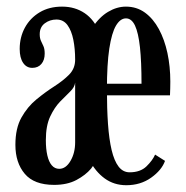

<svg xmlns="http://www.w3.org/2000/svg" viewBox="-20 -549 563 580"><path d="M143.5 9.5Q83 9.5 54.8 -24Q26.5 -57.5 26.5 -111.5Q26.5 -161.5 44.8 -194Q63 -226.5 89.8 -248.5Q116.5 -270.5 143.5 -287.8Q170.5 -305 188.8 -323.5Q207 -342 207 -368.5Q207 -401.5 201.5 -429Q196 -456.5 183.8 -473.2Q171.5 -490 150.5 -490Q130.5 -490 115.2 -478.5Q100 -467 100 -445.5Q100 -433.5 103.8 -425.5Q107.5 -417.5 111.2 -409.5Q115 -401.5 115 -387Q115 -367.5 105 -355.8Q95 -344 77.5 -344Q60 -344 49.8 -359.2Q39.5 -374.5 39.5 -401Q39.5 -436.5 55.2 -465.5Q71 -494.5 99.8 -511.8Q128.5 -529 167.5 -529Q206.5 -529 235.8 -509.2Q265 -489.5 281.2 -449.5Q297.5 -409.5 297.5 -348V-199.5Q297.5 -159.5 292.2 -129.8Q287 -100 277.5 -78.2Q268 -56.5 255 -39.5Q238.5 -20 210.8 -5.2Q183 9.5 143.5 9.5ZM159 -39Q179 -39 193 -63Q207 -87 207 -119V-299.5Q205.5 -285.5 192 -272.5Q178.5 -259.5 161.5 -242Q144.5 -224.5 131.5 -196.8Q118.5 -169 118.5 -125.5Q118.5 -99 123 -79.5Q127.5 -60 136.5 -49.5Q145.5 -39 159 -39ZM361.5 10.5Q324.5 10.5 296.2 -10Q268 -30.5 249.2 -67.2Q230.5 -104 221.2 -154Q212 -204 212 -263Q212 -331.5 224.5 -381.8Q237 -432 258.5 -464.8Q280 -497.5 306.5 -513.2Q333 -529 360.5 -529Q393 -529 418 -510.8Q443 -492.5 460 -461Q477 -429.5 485.8 -388.8Q494.5 -348 494.5 -302.5Q494.5 -292 494.2 -281.8Q494 -271.5 493.5 -261H296V-296H407.5Q407.5 -362.5 402.8 -406.2Q398 -450 387.8 -471.8Q377.5 -493.5 360.5 -493.5Q343.5 -493.5 330.5 -471.8Q317.5 -450 310.2 -402.5Q303 -355 303 -278Q303 -221 306.2 -174.8Q309.5 -128.5 317.2 -95.8Q325 -63 338.2 -45.8Q351.5 -28.5 371.5 -28.5Q404 -28.5 422.5 -46.5Q441 -64.5 448.5 -82L478.5 -63Q468.5 -35 436.5 -12.2Q404.5 10.5 361.5 10.5Z"/></svg>

Font: Imbue Thin 10pt Medium
Style: Regular
Weight: 500
Version: Version 1.102